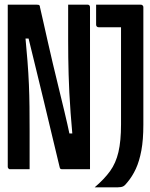

<svg xmlns="http://www.w3.org/2000/svg" viewBox="-20 -720 640 817"><path d="M106 0Q95 0 79.5 0Q64 0 48.5 0Q33 0 22 0Q19 0 17.5 -1.5Q16 -3 14.5 -5Q13 -7 13 -11Q13 -83 13 -154Q13 -225 13 -296.5Q13 -368 13 -439.5Q13 -511 13 -582Q13 -612 13 -641.5Q13 -671 13 -700Q23 -700 39.5 -700Q56 -700 75 -700Q94 -700 111 -700Q128 -700 137 -700Q141 -700 143.5 -699.5Q146 -699 148 -697Q150 -695 150 -690Q157 -659 165.5 -622Q174 -585 183.5 -542Q193 -499 204.5 -451Q216 -403 228.5 -351.5Q241 -300 254 -246Q267 -192 279 -135L257 -152H302L289 -136Q284 -192 280.5 -238.5Q277 -285 275 -326Q273 -367 272 -403.5Q271 -440 270.5 -475Q270 -510 270 -547Q270 -562 270 -577.5Q270 -593 270 -608Q270 -623 270 -638.5Q270 -654 270 -669.5Q270 -685 270 -700Q282 -700 297 -700Q312 -700 327.5 -700Q343 -700 354 -700Q358 -700 360.5 -697Q363 -694 363 -689Q363 -643 363 -596Q363 -549 363 -502.5Q363 -456 363 -409.5Q363 -363 363 -316Q363 -269 363 -222.5Q363 -176 363 -130Q363 -97 363 -64.5Q363 -32 363 0Q354 0 338 0Q322 0 303.5 0Q285 0 269 0Q253 0 244 0Q240 0 237.5 -1.5Q235 -3 234 -8Q217 -77 201 -145.5Q185 -214 168 -283.5Q151 -353 133.5 -425.5Q116 -498 97 -575L119 -556H77L87 -574Q93 -511 97 -459.5Q101 -408 103 -360.5Q105 -313 105.5 -265.5Q106 -218 106 -162Q106 -125 106 -83Q106 -41 106 0ZM383 77Q424 42 448.5 8Q473 -26 484 -73Q495 -120 495 -191Q495 -218 495 -257.5Q495 -297 495 -343.5Q495 -390 495 -440Q495 -490 495 -539Q495 -588 495 -632L511 -590L480 -622L523 -604Q495 -604 471.5 -604Q448 -604 430 -604Q412 -604 400 -604Q395 -604 392 -607Q389 -610 389 -615Q389 -637 389 -657.5Q389 -678 389 -700Q404 -700 425.5 -700Q447 -700 472 -700Q497 -700 524.5 -700Q552 -700 579 -700Q583 -700 585 -698.5Q587 -697 588.5 -695Q590 -693 590 -689Q590 -643 590 -597Q590 -551 590 -503Q590 -455 590 -405Q590 -355 590 -301.5Q590 -248 590 -189Q590 -125 581.5 -79.5Q573 -34 558 -1.5Q543 31 521 57Q512 69 504 73Q496 77 482 77Q466 77 449.5 77Q433 77 416 77Q399 77 383 77Z"/></svg>

Font: Recursive Monospace Medium
Style: Regular
Weight: 500
Version: Version 1.047